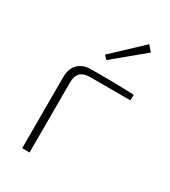

<svg xmlns="http://www.w3.org/2000/svg" viewBox="-178 -810 799 900"><g transform="rotate(30 222.0 -360.0)"><path d="M184 -482Q243 -482 300.5 -481.5Q358 -481 416 -478L415 -448H197Q162 -448 145 -431Q128 -414 128 -377V0H88V-385Q88 -431 113.5 -456.5Q139 -482 184 -482ZM360 -720 386 -690 223 -555 205 -574Z"/></g></svg>

Font: Exo 2 ExtraLight
Style: Regular
Weight: 250
Designer: Natanael Gama
Foundry: Natanael Gama
Version: Version 2.010